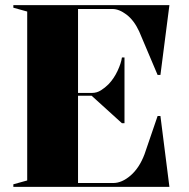

<svg xmlns="http://www.w3.org/2000/svg" viewBox="-20 -728 735 748"><path d="M32 0V-10L86 -25V-683L32 -698V-708H640L605 -436H594L522 -606Q502 -649 473 -671Q444 -693 418 -693H284V-366H339Q357 -366 373 -376Q389 -386 403 -400Q424 -422 438 -452Q452 -482 455 -504H465V-248H455L337 -355H284V-15H421Q455 -15 489 -44.5Q523 -74 543 -127L594 -276H605L640 0Z"/></svg>

Font: Kalnia SemiBold
Style: Regular
Weight: 600
Designer: Frida Medrano
Foundry: Frida Medrano
Version: Version 1.105